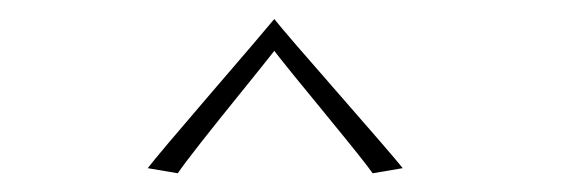

<svg xmlns="http://www.w3.org/2000/svg" viewBox="-20 -483 600 203"><path d="M405.8 -305.2 374 -299.8Q366.7 -310.5 325 -361.3Q283.2 -412.1 270 -429.2Q259.3 -415.5 235.4 -386Q211.4 -356.4 192.6 -332.5Q173.8 -308.6 168 -299.8L136.2 -305.2Q147 -319.3 202.9 -384.3Q258.8 -449.2 270 -462.9Q281.2 -448.7 338.1 -383.8Q395 -318.8 405.8 -305.2Z"/></svg>

Font: Antic Didone
Style: Regular
Weight: 400
Designer: Santiago Orozco
Foundry: Santiago Orozco
Version: Version 2.000